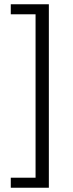

<svg xmlns="http://www.w3.org/2000/svg" viewBox="-20 -728 343 900"><path d="M30.5 152V105H146.7V-661H30.5V-708H209V152Z"/></svg>

Font: Source Sans 3 VF
Style: Regular
Weight: 200
Designer: Paul D. Hunt
Foundry: Adobe
Version: Version 3.046;hotconv 1.0.118;makeotfexe 2.5.65603